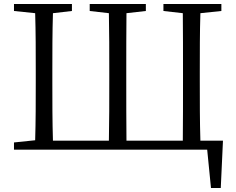

<svg xmlns="http://www.w3.org/2000/svg" viewBox="-20 -749 1179 961"><path d="M983 -45C980 -141 980 -240 980 -345V-390C980 -489 980 -587 983 -683L1088 -694V-729H798V-694L895 -683C896 -588 896 -491 896 -390V-345C896 -241 896 -142 895 -45H613C612 -142 612 -241 612 -345V-390C612 -491 612 -588 613 -683L710 -694V-729H429V-694L525 -683C527 -587 527 -489 527 -390V-345C527 -240 527 -141 525 -45H245C242 -141 242 -238 242 -337V-392C242 -489 242 -587 245 -683L340 -694V-729H50V-694L156 -683C159 -588 159 -491 159 -392V-337C159 -241 159 -143 156 -47L50 -36V0H1017L1036 192H1085L1096 -45Z"/></svg>

Font: Source Han Serif
Style: Regular
Weight: 400
Designer: Ryoko NISHIZUKA 西塚涼子 (kana & ideographs); Frank Grießhammer (Latin, Greek & Cyrillic); Wenlong ZHANG 张文龙 (bopomofo); San
Foundry: Adobe Systems Incorporated
Version: Version 1.001;PS 1.001;hotconv 16.6.54;makeotf.lib2.5.65590